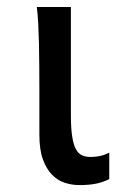

<svg xmlns="http://www.w3.org/2000/svg" viewBox="-20 -518 360 550"><path d="M239.3 -68.4Q253.4 -68.4 266.1 -71Q278.8 -73.7 293 -80.6V-4.9Q272.9 4.9 253.2 8.5Q233.4 12.2 207.5 12.2Q186 12.2 165.5 5.6Q145 -1 128.9 -17.6Q112.8 -34.2 102.8 -61.8Q92.8 -89.4 92.8 -131.8V-258.8Q92.8 -294.4 92.5 -329.1Q92.3 -363.8 91.6 -394.8Q90.8 -425.8 89.4 -452.4Q87.9 -479 85.4 -498H183.1V-188Q183.1 -150.4 186.8 -127Q190.4 -103.5 197.5 -90.6Q204.6 -77.6 215.1 -73Q225.6 -68.4 239.3 -68.4Z"/></svg>

Font: Andika DR AuSIL
Style: Regular
Weight: 400
Designer: Annie Olsen & Victor Gaultney
Foundry: SIL International
Version: Version 0.003